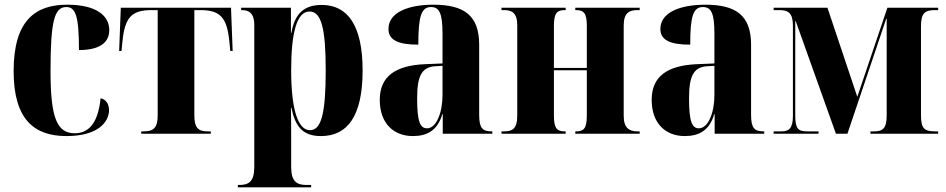

<svg xmlns="http://www.w3.org/2000/svg" viewBox="-20 -569 4026 817"><path d="M263 10C402 10 444 -54 444 -100C444 -125 432 -146 408 -151C397 -40 354 -2 298 -2C222 -2 195 -68 195 -267C195 -481 212 -539 262 -539C302 -539 316 -501 316 -356C426 -356 445 -405 445 -441C445 -501 392 -549 266 -549C131 -549 38 -483 38 -266C38 -58 128 10 263 10Z M581 0H877V-10H863C823 -10 807 -26 807 -78V-526H832C917 -526 946 -495 956 -392L960 -352H970L963 -536H494L487 -352H497L501 -392C511 -495 540 -526 625 -526H651V-78C651 -26 634 -10 592 -10H581Z M992 228H1304V218H1283C1244 218 1219 204 1219 142V27C1219 -19 1219 -65 1218 -110H1220C1237 -29 1269 10 1346 10C1460 10 1523 -77 1523 -269C1523 -460 1460 -548 1349 -548C1275 -548 1234 -512 1220 -429H1218V-536H1006V-526H1009C1035 -526 1062 -517 1062 -463V142C1062 204 1038 218 999 218H992ZM1299 -15C1248 -15 1219 -103 1219 -270C1219 -430 1243 -520 1297 -520C1347 -520 1366 -450 1366 -269C1366 -86 1347 -15 1299 -15Z M1737 10C1796 10 1842 -13 1862 -83H1864V0H2075V-10H2072C2032 -10 2019 -25 2019 -81V-379C2019 -504 1954 -549 1824 -549C1719 -549 1633 -517 1633 -446C1633 -398 1675 -379 1760 -379C1760 -501 1773 -539 1814 -539C1850 -539 1863 -512 1863 -424V-299L1791 -296C1661 -291 1596 -243 1596 -144C1596 -43 1656 10 1737 10ZM1797 -23C1768 -23 1755 -51 1755 -150C1755 -245 1774 -283 1831 -287L1863 -289V-165C1863 -88 1836 -23 1797 -23Z M2114 0H2387V-10H2383C2352 -10 2337 -21 2337 -76V-270H2477V-76C2477 -21 2463 -10 2431 -10H2428V0H2702V-10H2692C2657 -10 2634 -25 2634 -76V-460C2634 -514 2657 -526 2692 -526H2702V-536H2428V-526H2431C2463 -526 2477 -514 2477 -461V-280H2337V-460C2337 -514 2351 -526 2383 -526H2387V-536H2114V-526H2125C2159 -526 2181 -514 2181 -461V-76C2181 -21 2160 -10 2125 -10H2114Z M2894 10C2953 10 2999 -13 3019 -83H3021V0H3232V-10H3229C3189 -10 3176 -25 3176 -81V-379C3176 -504 3111 -549 2981 -549C2876 -549 2790 -517 2790 -446C2790 -398 2832 -379 2917 -379C2917 -501 2930 -539 2971 -539C3007 -539 3020 -512 3020 -424V-299L2948 -296C2818 -291 2753 -243 2753 -144C2753 -43 2813 10 2894 10ZM2954 -23C2925 -23 2912 -51 2912 -150C2912 -245 2931 -283 2988 -287L3020 -289V-165C3020 -88 2993 -23 2954 -23Z M3272 0H3463V-10H3415C3375 -10 3364 -22 3364 -79V-479H3366L3537 0H3586L3751 -489H3753V-78C3753 -22 3736 -10 3699 -10H3684V0H3972V-10H3959C3913 -10 3899 -22 3899 -79V-457C3899 -514 3916 -526 3959 -526H3972V-536H3756L3628 -157L3501 -536H3272V-526H3296C3333 -526 3354 -515 3354 -460V-76C3354 -21 3336 -10 3305 -10H3272Z"/></svg>

Font: Noto Serif Display Condensed ExtraBold
Style: Regular
Weight: 800
Width: 3
Designer: Monotype Design Team
Foundry: Monotype Imaging Inc.
Version: Version 2.009